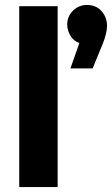

<svg xmlns="http://www.w3.org/2000/svg" viewBox="-20 -755 453 775"><path d="M57.7 0V-730H212.7V0ZM264.3 -479 300.3 -581.3Q276.3 -590 263.8 -611.7Q251.3 -633.3 251.3 -655.3Q251.3 -689.3 275 -712.2Q298.7 -735 331 -735Q368 -735 390 -710Q412 -685 412 -651.3Q412 -621 394.7 -578.3L354 -479Z"/></svg>

Font: MuseoModerno Thin
Style: Regular
Weight: 100
Designer: Pablo Cosgaya, Héctor Gatti, Marcela Romero, and the Authors of The MuseoModerno Project.
Foundry: Omnibus-Type Team
Version: Version 1.003